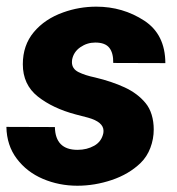

<svg xmlns="http://www.w3.org/2000/svg" viewBox="-25 -559 543 588"><path d="M292 -158.2Q292 -185.5 244.6 -198.7L207 -208.5Q136.7 -227.1 90.8 -263.4Q44.9 -299.8 44.9 -362.3Q44.9 -420.4 78.6 -460.7Q112.3 -501 168.5 -521Q217.3 -538.6 270 -538.6Q351.1 -538.6 417 -495.6Q481 -453.6 481.4 -365.7L321.8 -366.2Q322.3 -397 309.6 -412.8Q296.9 -428.7 266.6 -428.7Q241.7 -428.7 220.9 -414.3Q200.2 -399.9 195.8 -376Q195.3 -373.5 195.3 -368.7Q195.3 -348.1 215.6 -338.1Q235.8 -328.1 266.1 -321.8Q317.4 -309.6 356.9 -291.3Q396.5 -272.9 420.9 -243.2Q433.1 -228.5 439.5 -207.5Q445.8 -186.5 445.8 -162.6Q445.8 -133.3 435.5 -106.2Q425.3 -79.1 405.3 -59.6Q369.6 -25.4 317.4 -7.8Q265.1 9.8 211.9 9.8Q155.8 9.8 106.4 -11.2Q57.1 -32.2 26.4 -73Q-4.4 -113.8 -5.4 -170.4L143.1 -169.9Q144.5 -100.1 212.4 -100.1Q241.2 -100.1 263.7 -112.8Q286.1 -125.5 291.5 -151.4Q292 -153.8 292 -158.2Z"/></svg>

Font: Mardoto Black
Style: Italic
Weight: 900
Italic angle: -12°
Designer: Christian Robertson, Vahan Hovhannisyan
Foundry: Google
Version: Version 1.000